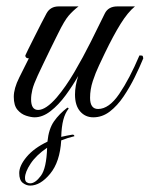

<svg xmlns="http://www.w3.org/2000/svg" viewBox="-20 -366 467 599"><path d="M88 0Q77 0 61.5 -5Q46 -10 34.5 -23.5Q23 -37 23 -64Q23 -90 40 -124Q57 -158 70 -184Q59 -184 59 -193Q60 -196 68 -212Q76 -228 87 -250Q98 -272 108.5 -292.5Q119 -313 125 -324Q137 -346 163 -346H225Q208 -333 194.5 -317.5Q181 -302 161 -261Q161 -261 154 -247Q147 -233 136.5 -211.5Q126 -190 115.5 -168Q105 -146 98 -131Q85 -103 81 -86.5Q77 -70 77 -56Q77 -23 99 -23Q123 -23 157 -62Q185 -95 212 -141Q239 -187 263.5 -236Q288 -285 307 -324Q318 -346 346 -346H401Q379 -328 356.5 -292Q334 -256 307 -200Q300 -185 289 -162Q278 -139 269.5 -113Q261 -87 261 -61Q261 -26 286 -26Q320 -26 352 -73Q384 -120 415 -193Q423 -193 424.5 -192Q426 -191 427 -184Q416 -157 400.5 -125.5Q385 -94 365.5 -65Q346 -36 322.5 -18Q299 0 271 0Q246 0 230 -18.5Q214 -37 214 -71Q214 -98 224 -129Q207 -99 185 -69Q163 -39 138 -19.5Q113 0 88 0ZM74 213Q62 213 51 204.5Q40 196 40 174Q40 151 63 123.5Q86 96 128 76Q132 36 148.5 12.5Q165 -11 190 -30Q194 -30 194 -27Q183 -13 177.5 8Q172 29 171 61Q188 57 206 54Q212 54 212 59Q191 64 171 72Q167 139 136.5 176Q106 213 74 213ZM58 189Q58 199 63 202.5Q68 206 74 206Q90 206 107.5 182.5Q125 159 127 95Q93 118 75.5 144.5Q58 171 58 189Z"/></svg>

Font: Great Vibes
Style: Regular
Weight: 400
Designer: Robert E. Leuschke, Viktoriya Grabowska, Viviana Monsalve, Eben Sorkin
Foundry: Robert E. Leuschke
Version: Version 1.103; ttfautohint (v1.8.4.7-5d5b)